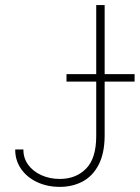

<svg xmlns="http://www.w3.org/2000/svg" viewBox="-20 -727 551 757"><path d="M392.6 -707V-434.6H510.7V-405.3H392.6V-190.4Q392.1 -122.1 368.7 -77.1Q345.2 -32.2 305.4 -11.2Q265.6 9.8 215.8 9.8Q166 9.8 125.7 -9.3Q85.4 -28.3 62.5 -62Q39.6 -95.7 40 -137.7H72.3Q71.8 -104.5 90.6 -78.1Q109.4 -51.8 142.6 -36.6Q175.8 -21.5 215.8 -21.5Q279.3 -21.5 319.3 -62Q359.4 -102.5 359.4 -190.4V-405.3H242.2V-434.6H359.4V-707Z"/></svg>

Font: Pretendard GOV Thin
Style: Regular
Weight: 100
Designer: Base glyphs from Inter by Rasmus Andersson; Hangeul glyphs from Noto Sans CJK(Source Han Sans) by Jang Soo-young and Kan
Foundry: Kil Hyung-jin
Version: Version 1.309